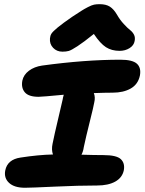

<svg xmlns="http://www.w3.org/2000/svg" viewBox="-20 -928 685 910"><path d="M275.9 -683.1Q249 -683.1 231.7 -701.4Q214.4 -719.7 216.8 -746.1Q217.8 -758.8 223.9 -768.6Q230 -778.3 253.2 -797.6Q276.4 -816.9 323.2 -849.1Q356.4 -870.6 366.9 -877.4Q377.4 -884.3 396 -894Q414.6 -903.8 426 -906Q437.5 -908.2 452.1 -908.2Q482.4 -908.2 500.7 -896.5Q519 -884.8 534.2 -858.9Q548.3 -834 566.7 -814.2Q585 -794.4 596.7 -785.4Q608.4 -776.4 615 -763.7Q621.6 -751 618.2 -733.9Q614.7 -712.9 594.2 -700Q573.7 -687 546.9 -687Q509.3 -687 482.2 -704.3Q455.1 -721.7 424.8 -767.1Q376.5 -728 347.2 -709Q317.9 -689.9 305.7 -686.5Q293.5 -683.1 275.9 -683.1ZM98.1 -38.1Q47.9 -38.1 22.9 -61.3Q-2 -84.5 4.9 -120.1Q15.1 -171.9 77.1 -181.2Q161.6 -194.3 231 -195.8Q223.1 -218.3 229 -246.1Q237.8 -290 255.6 -364.7Q273.4 -439.5 276.9 -456.1Q277.8 -463.4 282.2 -479Q178.7 -469.2 163.1 -469.2Q115.7 -469.2 97.7 -490.5Q79.6 -511.7 85.9 -545.9Q91.8 -573.7 117.2 -592.8Q142.6 -611.8 179.2 -617.2Q382.3 -645 550.8 -645Q607.9 -645 628.9 -626Q649.9 -606.9 643.1 -569.8Q634.3 -528.3 599.6 -508.5Q564.9 -488.8 514.2 -488.8Q478.5 -488.8 424.8 -486.8Q432.6 -466.3 426.8 -442.9Q423.8 -424.3 405.8 -352.5Q387.7 -280.8 377 -230Q374.5 -210.9 366.2 -194.8Q427.7 -192.9 470.2 -192.9Q532.2 -192.9 552.5 -173.8Q572.8 -154.8 566.9 -121.1Q559.6 -85.9 526.4 -67.4Q493.2 -48.8 439.9 -48.8Q353 -48.8 240 -43.5Q127 -38.1 98.1 -38.1Z"/></svg>

Font: Shantell Sans Irregular
Style: Bold Italic
Weight: 700
Italic angle: -11.31°
Designer: Stephen Nixon, Anya Danilova, Shantell Martin
Foundry: Arrow Type
Version: Version 1.006;[9816181b4]